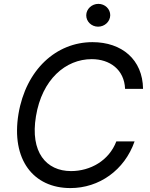

<svg xmlns="http://www.w3.org/2000/svg" viewBox="-20 -953 769 983"><path d="M620.4 -497.9H712.4C710.6 -648.4 603.3 -737.2 453.5 -737.2C268.5 -737.2 112.9 -597.3 74.6 -369.7C36.2 -136 150.6 9.9 340.6 9.9C487.2 9.9 617.5 -81.3 669 -229H575.6C538 -130.3 442.1 -77.1 343.8 -77.1C216.3 -77.1 133.5 -174.4 164.1 -357.6C195 -546.5 316.1 -650.2 449.6 -650.2C541.9 -650.2 616.5 -596.9 620.4 -497.9ZM421.5 -875C421.2 -842.7 448.5 -816.4 482.2 -816.4C516 -816.4 544 -842.7 544.4 -875C544.7 -907 517.4 -933.2 483.7 -933.2C449.9 -933.2 421.9 -907 421.5 -875Z"/></svg>

Font: Margiela Sans Text
Style: Italic
Weight: 400
Italic angle: -9.39999°
Designer: Stefan Endress, Andreas Faust
Version: Version 1.100;FEAKit 1.0